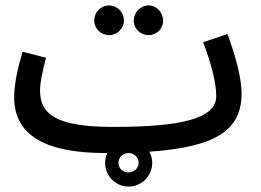

<svg xmlns="http://www.w3.org/2000/svg" viewBox="-20 -541 958 705"><path d="M381 -412C410 -412 435 -436 435 -466C435 -496 410 -521 381 -521C350 -521 326 -496 326 -466C326 -436 350 -412 381 -412ZM526 -412C555 -412 579 -436 579 -465C579 -495 555 -521 526 -521C495 -521 471 -495 471 -465C471 -436 495 -412 526 -412ZM368 21H374C369 32 366 44 366 57C366 105 404 144 452 144C500 144 539 105 539 57C539 42 535 28 528 16C775 -1 867 -64 867 -198C867 -261 840 -350 815 -416L726 -386C754 -312 774 -238 774 -188C774 -103 637 -75 394 -75C187 -75 127 -121 127 -209C127 -245 141 -297 149 -329L63 -351C48 -301 32 -237 32 -184C32 -42 150 21 368 21ZM452 92C431 92 415 77 415 57C415 37 431 21 452 21C472 21 489 36 489 57C489 77 472 92 452 92Z"/></svg>

Font: Noto Sans Arabic UI SmCn Md
Style: Regular
Weight: 500
Width: 4
Designer: Monotype Design Team, Nadine Chahine and Nizar Qandah
Foundry: Monotype Imaging Inc.
Version: Version 2.010